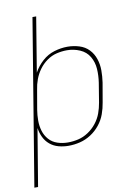

<svg xmlns="http://www.w3.org/2000/svg" viewBox="-100 -801 777 1072"><g transform="rotate(-10 288.0 -265.0)"><path d="M6 205H27L81 -120Q85 -92 97 -67Q109 -42 130 -24.5Q151 -7 178.5 0.5Q206 8 235 8Q268 8 300.5 0Q333 -8 362.5 -27Q392 -46 414 -73.5Q436 -101 447.5 -133Q459 -165 464 -197L483 -307Q488 -341 488 -375Q488 -409 477.5 -440.5Q467 -472 445 -495Q423 -518 390.5 -528Q358 -538 324 -538Q287 -538 249 -526.5Q211 -515 180.5 -487.5Q150 -460 131 -425L182 -735H161ZM235 -11Q204 -11 175.5 -20.5Q147 -30 128 -51.5Q109 -73 100.5 -101Q92 -129 92 -160Q92 -191 97 -221L116 -331Q120 -360 130.5 -388.5Q141 -417 159.5 -442.5Q178 -468 204 -486.5Q230 -505 259.5 -512Q289 -519 318 -519Q356 -519 391 -504Q426 -489 444.5 -457.5Q463 -426 465.5 -387.5Q468 -349 462 -310L444 -200Q439 -170 428.5 -141Q418 -112 398 -86.5Q378 -61 351 -43Q324 -25 294.5 -18Q265 -11 235 -11Z"/></g></svg>

Font: Iosevka Sparkle Thin
Style: Italic
Weight: 100
Italic angle: -9°
Designer: Belleve Invis
Foundry: Belleve Invis
Version: Version 4.5.0; ttfautohint (v1.8.3)